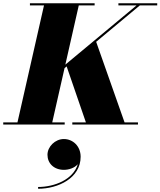

<svg xmlns="http://www.w3.org/2000/svg" viewBox="-65 -770 992 1187"><path d="M-45 -13.5V0H335V-13.5H258L334 -348.5L347 -359.5L466 -13.5H382V0H788V-13.5H705L529.5 -511.5L799.5 -736.5H907V-750H667V-736.5H779L339 -370.5L422 -736.5H520V-750H120V-736.5H207L43 -13.5ZM228.5 187C228.5 239.5 268 280 330.5 280C359.5 280 395.5 269 416 245C387.5 340.5 271 386 170.5 386V397C294.5 397 433.5 331 433.5 199C433.5 133 385 89.5 330 89.5C275.5 89.5 228.5 137 228.5 187Z"/></svg>

Font: Bodoni* 16pt Fatface
Style: Italic
Weight: 900
Italic angle: -13°
Version: Version 2.3